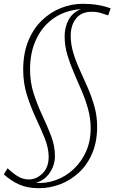

<svg xmlns="http://www.w3.org/2000/svg" viewBox="-31 -770 608 1010"><path d="M9 115Q31 137 59.5 155.5Q88 174 121 174Q160 174 192.5 142.5Q225 111 225 55Q225 9 204.5 -42Q184 -93 157.5 -149.5Q131 -206 111 -269Q91 -332 91 -403Q91 -487 116.5 -551.5Q142 -616 186.5 -660Q231 -704 287.5 -727Q344 -750 405 -750Q487 -750 551 -726L538 -689Q518 -696 498 -702Q478 -708 452 -708Q396 -708 368.5 -672Q341 -636 341 -582Q341 -536 355 -490.5Q369 -445 390 -399.5Q411 -354 431.5 -306.5Q452 -259 466 -209Q480 -159 480 -104Q480 -25 454.5 35.5Q429 96 385 137Q341 178 286.5 199Q232 220 173 220Q115 220 72 201.5Q29 183 -11 147ZM395 -722Q313 -716 253 -675Q193 -634 160 -564.5Q127 -495 127 -404Q127 -337 146.5 -277Q166 -217 192 -162Q218 -107 238 -54.5Q258 -2 258 51Q258 98 231 138.5Q204 179 157 192Q211 196 262.5 177.5Q314 159 355.5 120.5Q397 82 421.5 27.5Q446 -27 446 -95Q446 -146 432.5 -195.5Q419 -245 398.5 -292.5Q378 -340 357.5 -387.5Q337 -435 323 -482.5Q309 -530 309 -579Q309 -627 330 -666Q351 -705 395 -722Z"/></svg>

Font: Georama Extended ExtraLight
Style: Italic
Weight: 200
Width: 7
Italic angle: -9°
Designer: Jean-Baptiste Levee
Foundry: Production Type
Version: Version 1.000